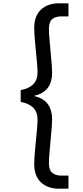

<svg xmlns="http://www.w3.org/2000/svg" viewBox="-20 -954 502 1161"><path d="M105 -338C105 -338 105 -338 105 -338C173 -325 207 -290 207 -233C207 -233 207 -233 207 -233C207 -208 204 -164 197 -103C197 -103 197 -103 197 -103C190 -38 187 10 187 39C187 39 187 39 187 39C187 87 201 124 228 149C255 174 291 187 336 187C336 187 394 187 394 187C394 187 394 108 394 108C394 108 353 108 353 108C353 108 353 108 353 108C327 108 308 102 295 90C282 79 276 60 276 33C276 33 276 33 276 33C276 14 277 -10 280 -39C283 -67 284 -86 285 -96C285 -96 285 -96 285 -96C292 -160 295 -207 295 -236C295 -236 295 -236 295 -236C295 -271 286 -301 269 -325C251 -349 224 -365 187 -373C187 -373 187 -375 187 -375C187 -375 187 -375 187 -375C224 -383 251 -399 269 -423C286 -446 295 -476 295 -511C295 -511 295 -511 295 -511C295 -540 292 -587 285 -651C285 -651 285 -651 285 -651C284 -661 283 -680 280 -709C277 -737 276 -761 276 -780C276 -780 276 -780 276 -780C276 -807 282 -826 295 -838C308 -849 327 -855 353 -855C353 -855 394 -855 394 -855C394 -855 394 -934 394 -934C394 -934 336 -934 336 -934C336 -934 336 -934 336 -934C291 -934 255 -921 228 -896C201 -871 187 -834 187 -786C187 -786 187 -786 187 -786C187 -757 190 -709 197 -644C197 -644 197 -644 197 -644C204 -583 207 -539 207 -514C207 -514 207 -514 207 -514C207 -457 173 -422 105 -409C105 -409 105 -338 105 -338Z"/></svg>

Font: Girnar Poppins
Style: Regular
Weight: 500
Designer: Ninad Kale (Devanagari), Jonny Pinhorn (Latin)
Foundry: Indian Type Foundry
Version: ""